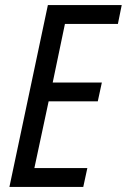

<svg xmlns="http://www.w3.org/2000/svg" viewBox="-20 -734 498 754"><path d="M17 0H307L323 -74H115L171 -336H364L380 -410H187L235 -640H443L458 -714H168Z"/></svg>

Font: Noto Sans Condensed
Style: Italic
Weight: 400
Width: 3
Italic angle: -12°
Designer: Monotype Design Team
Foundry: Monotype Imaging Inc.
Version: Version 2.013